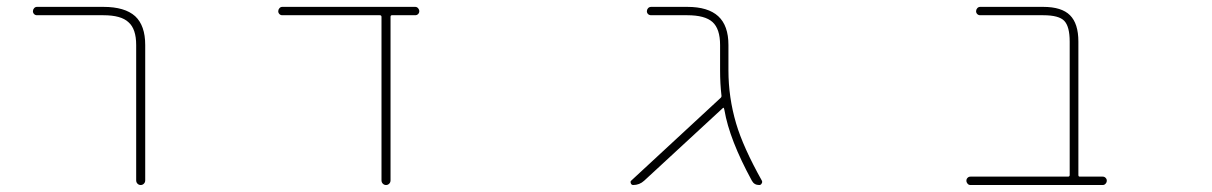

<svg xmlns="http://www.w3.org/2000/svg" viewBox="-20 -564 3540 561"><path d="M377.9 -37.1V-432.6Q377.9 -479.5 355.5 -499Q334 -519.5 282.2 -519.5H87.9Q83 -519.5 79.6 -522.9Q76.2 -526.4 76.2 -531.2Q76.2 -536.1 79.6 -540Q83 -543.9 87.9 -543.9H282.2Q344.7 -543.9 375 -516.6Q404.3 -489.3 404.3 -432.6V-37.1Q404.3 -31.2 400.4 -27.3Q396.5 -23.4 391.1 -23.4Q385.7 -23.4 381.8 -27.3Q377.9 -31.2 377.9 -37.1Z M1094.7 -37.1V-514.6Q1094.7 -519.5 1089.8 -519.5H804.7Q799.8 -519.5 796.4 -522.9Q793 -526.4 793 -531.2Q793 -536.1 796.4 -540Q799.8 -543.9 804.7 -543.9H1193.4Q1198.2 -543.9 1201.7 -540Q1205.1 -536.1 1205.1 -531.2Q1205.1 -526.4 1201.7 -522.9Q1198.2 -519.5 1193.4 -519.5H1125Q1121.1 -519.5 1121.1 -514.6V-37.1Q1121.1 -31.2 1117.2 -27.3Q1113.3 -23.4 1107.9 -23.4Q1102.5 -23.4 1098.6 -27.3Q1094.7 -31.2 1094.7 -37.1Z M2198.2 -23.4Q2183.6 -23.4 2176.8 -36.1Q2111.3 -156.2 2096.7 -242.2L2095.7 -246.1Q2094.7 -251 2091.8 -248L1862.3 -36.1Q1848.6 -23.4 1830.1 -23.4Q1825.2 -23.4 1823.2 -28.3Q1822.3 -30.3 1822.3 -32.2Q1822.3 -34.2 1824.2 -36.1L2085.9 -278.3Q2088.9 -281.2 2087.9 -286.1Q2084 -319.3 2084 -358.4V-432.6Q2084 -479.5 2062 -499.5Q2040 -519.5 1988.3 -519.5H1882.8Q1877 -519.5 1873.5 -522.9Q1870.1 -526.4 1870.1 -531.2Q1870.1 -536.1 1873.5 -540Q1877 -543.9 1882.8 -543.9H1988.3Q2048.8 -543.9 2078.6 -516.6Q2108.4 -489.3 2108.4 -432.6V-358.4Q2108.4 -279.3 2130.9 -203.1Q2151.4 -133.8 2206.1 -36.1Q2207 -34.2 2207 -32.2Q2207 -30.3 2205.1 -27.3Q2203.1 -23.4 2198.2 -23.4Z M2815.4 -23.4Q2810.5 -23.4 2807.1 -27.3Q2803.7 -31.2 2803.7 -36.1Q2803.7 -41 2807.1 -44.4Q2810.5 -47.9 2815.4 -47.9H3100.6Q3105.5 -47.9 3105.5 -52.7V-442.4Q3105.5 -486.3 3089.8 -502.9Q3074.2 -519.5 3028.3 -519.5H2843.8Q2838.9 -519.5 2835.4 -522.9Q2832 -526.4 2832 -531.2Q2832 -536.1 2835.4 -540Q2838.9 -543.9 2843.8 -543.9H3028.3Q3082 -543.9 3106.4 -519.5Q3130.9 -495.1 3130.9 -442.4V-52.7Q3130.9 -47.9 3134.8 -47.9H3202.1Q3207 -47.9 3210.4 -44.4Q3213.9 -41 3213.9 -36.1Q3213.9 -31.2 3210.4 -27.3Q3207 -23.4 3202.1 -23.4Z"/></svg>

Font: Rounded-L Mgen+ 2m thin
Style: Regular
Weight: 100
Designer: [Source Han Sans]
Ryoko NISHIZUKA  (kana & ideographs); Paul D. Hunt (Latin, Greek & Cyrillic); Wenlong ZHANG  (bopomofo
Version: Version 1.059.20150602